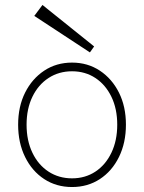

<svg xmlns="http://www.w3.org/2000/svg" viewBox="-20 -742 580 773"><path d="M270 11Q207 11 158 -21Q109 -53 81 -110Q53 -167 53 -240Q53 -313 81 -369Q109 -425 158 -457.5Q207 -490 270 -490Q333 -490 382 -457.5Q431 -425 459 -369Q487 -313 487 -240Q487 -167 459 -110Q431 -53 382 -21Q333 11 270 11ZM270 -24Q323 -24 364 -51Q405 -78 428.5 -127Q452 -176 452 -240Q452 -304 428.5 -352.5Q405 -401 364 -428Q323 -455 270 -455Q217 -455 175.5 -428Q134 -401 110.5 -352.5Q87 -304 87 -240Q87 -176 110.5 -127Q134 -78 175.5 -51Q217 -24 270 -24ZM342 -531 118 -678 151 -722 359 -555Z"/></svg>

Font: Zen Kaku Gothic New Light
Style: Regular
Weight: 300
Designer: Yoshimichi Ohira
Foundry: Positype
Version: Version 1.002